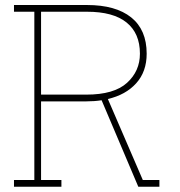

<svg xmlns="http://www.w3.org/2000/svg" viewBox="-20 -730 706 751"><path d="M34.7 0.5V-25.9H114.3V-684.1H34.7V-710.4H320.3Q432.6 -710.4 493.2 -661.9Q553.7 -613.3 553.7 -520Q553.7 -449.7 512.7 -404.3Q471.7 -358.9 401.9 -342.8L538.6 -25.9H603.5V0.5H521L377.4 -337.9Q349.6 -333.5 318.4 -333.5H140.6V-25.9H220.2V0.5ZM140.6 -359.9H317.9Q425.8 -359.9 476.6 -405.8Q527.3 -451.7 527.3 -520Q527.3 -599.6 475.3 -641.8Q423.3 -684.1 320.3 -684.1H140.6Z"/></svg>

Font: Roboto Slab Thin
Style: Regular
Weight: 100
Designer: Google
Version: Version 2.000; ttfautohint (v1.8.1.43-b0c9)